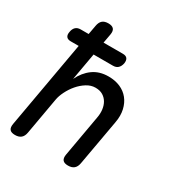

<svg xmlns="http://www.w3.org/2000/svg" viewBox="-175 -867 949 1004"><g transform="rotate(30 300.0 -365.0)"><path d="M66 -560Q47 -560 39.5 -570.5Q32 -581 36 -600Q39 -619 50 -629.5Q61 -640 80 -640H128L138 -695Q142 -718 154.5 -729Q167 -740 190 -740Q213 -740 222.5 -729Q232 -718 228 -695L218 -640H335Q354 -640 361.5 -629.5Q369 -619 366 -600Q362 -581 351 -570.5Q340 -560 321 -560H204L175 -396Q198 -444 236.5 -472Q275 -500 330 -500Q370 -500 401 -486.5Q432 -473 452 -448Q472 -423 480 -388Q488 -353 480 -310L431 -35Q427 -12 414 -1Q401 10 378 10Q355 10 346 -1Q337 -12 341 -35L385 -284Q390 -310 387 -333.5Q384 -357 373.5 -375Q363 -393 345 -404Q327 -415 300 -415Q273 -415 247.5 -399Q222 -383 202 -359.5Q182 -336 168 -308Q154 -280 150 -256L111 -35Q107 -12 94 -1Q81 10 58 10Q35 10 26 -1Q17 -12 21 -35L114 -560Z"/></g></svg>

Font: Maple Mono NL
Style: Italic
Weight: 400
Italic angle: -10°
Monospace: yes
Designer: subframe7536
Version: Version 7.000